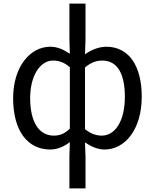

<svg xmlns="http://www.w3.org/2000/svg" viewBox="-20 -816 860 1065"><path d="M365 229H454.3V53.8L451.5 -26.4C487.4 -0.9 525.1 13.4 559.9 13.4C670.8 13.4 766.2 -94.3 766.2 -280C766.2 -447.7 697 -556.8 569.4 -556.8C529.4 -556.8 486.8 -539.6 451.5 -515.1L454.3 -597.2V-796H365V-597.2L367.4 -517.6C334.9 -539.5 301.1 -556.8 258.5 -556.8C148.1 -556.8 52.8 -447.2 52.8 -271C52.8 -89.9 133.7 13.4 258.5 13.4C300.6 13.4 337.4 -5 367.4 -27.5L365 53.8ZM278.3 -63.7C194.8 -63.7 147.3 -141.4 147.3 -271.8C147.3 -395.7 202 -480.1 274.3 -480.1C305.9 -480.1 336.8 -470.4 367.4 -443V-102.2C337 -73 310.4 -63.7 278.3 -63.7ZM544.1 -63.7C519.4 -63.7 485 -71.3 451.5 -99.8V-441.8C485.7 -471 517.5 -480.1 547.3 -480.1C635.5 -480.1 672.6 -399.5 672.6 -278.8C672.6 -144.7 619.1 -63.7 544.1 -63.7Z"/></svg>

Font: Source Han Sans JP VF
Style: Regular
Weight: 250
Designer: Ryoko NISHIZUKA 西塚涼子 (kana, bopomofo & ideographs); Paul D. Hunt (Latin, Greek & Cyrillic); Sandoll Communications 산돌커뮤니
Foundry: Adobe
Version: Version 2.004;hotconv 1.0.118;makeotfexe 2.5.65603